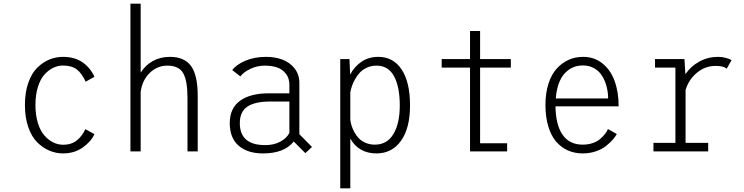

<svg xmlns="http://www.w3.org/2000/svg" viewBox="-20 -820 4030 1040"><path d="M491.5 -93.5Q475 -55 429.5 -22Q384 11 321 11Q283.5 11 248.2 -3.8Q213 -18.5 182.5 -48.2Q152 -78 133.5 -130.5Q115 -183 115 -251Q115 -320 133.5 -372.2Q152 -424.5 182.5 -454Q213 -483.5 248 -497.8Q283 -512 321 -512Q385.5 -512 428 -481.8Q470.5 -451.5 491.5 -404L444 -377.5Q424.5 -421 397 -443Q369.5 -465 321.5 -465Q293.5 -465 267.8 -452.5Q242 -440 220 -415.2Q198 -390.5 185 -348Q172 -305.5 172 -251Q172 -197 185 -154.5Q198 -112 219.8 -87Q241.5 -62 267.5 -49Q293.5 -36 321.5 -36Q368.5 -36 397.8 -60.8Q427 -85.5 442 -120.5Z M686.5 0V-800H742V-426.5Q767 -466.5 807.5 -489.2Q848 -512 900.5 -512Q978.5 -512 1014.8 -462.5Q1051 -413 1051 -300V0H995.5V-289.5Q995.5 -383.5 972 -424Q948.5 -464.5 886.5 -464.5Q831.5 -464.5 791 -425Q750.5 -385.5 742 -323V0Z M1634 9.5 1571 -53.5Q1520.5 11 1404 11Q1321.5 11 1273 -30.5Q1224.5 -72 1224.5 -153.5Q1224.5 -233.5 1280 -274Q1335.5 -314.5 1435.5 -314.5H1547.5V-360Q1547.5 -397 1528.2 -421.2Q1509 -445.5 1480.2 -455Q1451.5 -464.5 1414.5 -464.5Q1373 -464.5 1336.2 -447Q1299.5 -429.5 1282 -406L1238 -440.5Q1260.5 -470.5 1309.5 -491.2Q1358.5 -512 1421.5 -512Q1469 -512 1508.8 -497.5Q1548.5 -483 1575 -450.2Q1601.5 -417.5 1601.5 -371V-93L1670 -24ZM1416.5 -34Q1464 -34 1498.5 -52.8Q1533 -71.5 1547.5 -100V-270H1441.5Q1362 -270 1320.5 -242.8Q1279 -215.5 1279 -153Q1279 -34 1416.5 -34Z M1823 -500H1873L1876.5 -416Q1900 -460 1938.8 -486Q1977.5 -512 2029.5 -512Q2110.5 -512 2155.8 -443.2Q2201 -374.5 2201 -249Q2201 -125.5 2152 -57.2Q2103 11 2019.5 11Q1923 11 1877.5 -69.5V200H1823ZM2019 -464.5Q1991.5 -464.5 1968.2 -454Q1945 -443.5 1930 -427.8Q1915 -412 1903.5 -391.5Q1892 -371 1886.2 -353.5Q1880.5 -336 1877.5 -319.5V-170Q1880 -153.5 1885 -137.5Q1890 -121.5 1900.5 -102.5Q1911 -83.5 1925 -69.5Q1939 -55.5 1961.2 -46Q1983.5 -36.5 2010.5 -36.5Q2076.5 -36.5 2111 -94Q2145.5 -151.5 2145.5 -249Q2145.5 -349 2114.5 -406.8Q2083.5 -464.5 2019 -464.5Z M2580.5 -44H2727V0H2526V-454H2372.5V-500H2526V-652H2580.5V-500H2747V-454H2580.5Z M3321 -94Q3313 -79 3299 -63.2Q3285 -47.5 3262.8 -29.5Q3240.5 -11.5 3207.2 -0.2Q3174 11 3136 11Q3092.5 11 3056 -5.2Q3019.5 -21.5 2992.2 -53.2Q2965 -85 2949.8 -135.8Q2934.5 -186.5 2934.5 -251.5Q2934.5 -316.5 2951 -367.2Q2967.5 -418 2996 -449Q3024.5 -480 3060.5 -496Q3096.5 -512 3138 -512Q3199 -512 3243.2 -476.5Q3287.5 -441 3309.2 -381Q3331 -321 3331 -244H2989Q2990 -144 3027.2 -90.2Q3064.5 -36.5 3136 -36.5Q3166 -36.5 3191 -45.2Q3216 -54 3232 -68.2Q3248 -82.5 3257.8 -95.2Q3267.5 -108 3273 -121ZM3137.5 -465.5Q3076.5 -465.5 3037 -420.5Q2997.5 -375.5 2990.5 -286.5H3274Q3274 -319 3266.2 -349.5Q3258.5 -380 3242.8 -406.8Q3227 -433.5 3199.8 -449.5Q3172.5 -465.5 3137.5 -465.5Z M3693.5 -46H3816V0H3519.5V-46H3638.5V-454H3528V-500H3687.5L3692.5 -418Q3721.5 -461 3768 -486.5Q3814.5 -512 3869.5 -512Q3893 -512 3913 -506.2Q3933 -500.5 3942.5 -494.5L3916.5 -448Q3899 -463 3856.5 -463Q3799.5 -463 3755 -426Q3710.5 -389 3693.5 -332.5Z"/></svg>

Font: League Mono Narrow UltraLight
Style: Regular
Weight: 200
Width: 3
Designer: Tyler Finck
Foundry: The League of Moveable Type / Tyler Finck
Version: Version 2.210